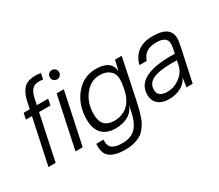

<svg xmlns="http://www.w3.org/2000/svg" viewBox="-158 -1103 1897 1666"><g transform="rotate(-30 790.0 -270.0)"><path d="M320 -744Q353 -744 377 -739L364 -681Q296 -692 264.5 -667Q233 -642 220 -580L206 -515H319L307 -454H193L97 0H25L122 -454H61L74 -515H135L149 -581Q157 -617 167 -642.5Q177 -668 195.5 -693Q214 -718 245.5 -731Q277 -744 320 -744ZM296 0 406 -518H478L368 0ZM424 -668Q424 -687 437.5 -700.5Q451 -714 471 -714Q490 -714 503.5 -701Q517 -688 517 -668Q517 -648 503.5 -634.5Q490 -621 471 -621Q452 -621 438 -634.5Q424 -648 424 -668Z M975 -122Q965 -75 958 -47Q951 -19 938.5 20Q926 59 912.5 82Q899 105 877 131Q855 157 828.5 171Q802 185 764.5 194.5Q727 204 681 204Q579 204 528 166Q477 128 485 33H557Q553 96 586 119Q619 142 684 142Q773 142 819 94.5Q865 47 886 -51L902 -123Q882 -61 828.5 -29.5Q775 2 700 2Q611 2 564.5 -47.5Q518 -97 518 -189Q518 -335 599.5 -433.5Q681 -532 804 -532Q959 -532 967 -415L991 -518H1058ZM594 -198Q594 -61 723 -61Q798 -61 853 -105.5Q908 -150 930 -248V-249L938 -290Q947 -342 941 -376.5Q935 -411 912.5 -431.5Q890 -452 864 -460.5Q838 -469 806 -469Q718 -469 656 -391Q594 -313 594 -198Z M1377 -532Q1552 -532 1552 -408Q1552 -380 1537 -311L1470 0H1408L1422 -92Q1399 -41 1347 -13.5Q1295 14 1229 14Q1161 14 1121 -19Q1081 -52 1081 -114Q1081 -314 1466 -303L1472 -330Q1481 -371 1481 -395Q1481 -469 1375 -469Q1314 -469 1278 -446Q1242 -423 1223 -371H1151Q1192 -532 1377 -532ZM1152 -121Q1152 -49 1250 -49Q1314 -49 1370.5 -90.5Q1427 -132 1442 -192L1454 -245Q1384 -247 1332.5 -243Q1281 -239 1238.5 -226Q1196 -213 1174 -187Q1152 -161 1152 -121Z"/></g></svg>

Font: Nacelle Light
Style: Italic
Weight: 300
Italic angle: -12°
Designer: Sora Sagano
Foundry: Sora Sagano
Version: Version 1.000;FEAKit 1.0